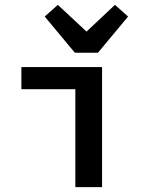

<svg xmlns="http://www.w3.org/2000/svg" viewBox="-20 -770 616 790"><path d="M290 0V-403H68V-494H400V0ZM336 -640 453 -750 507 -702 383 -553H288L164 -702L218 -750Z"/></svg>

Font: Codetta
Style: Bold
Weight: 700
Designer: Ulrich Proeller
Foundry: PROSA GmbH
Version: Version 2.00;September 29, 2018;FontCreator 11.5.0.2427 64-b